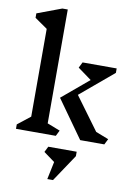

<svg xmlns="http://www.w3.org/2000/svg" viewBox="-120 -947 929 1325"><g transform="rotate(10 344.5 -284.5)"><path d="M334 -40 314 0H35V-31L124 -101V-716L35 -778V-809L206 -873H244V-75ZM654 0H485L297 -264L484 -421L388 -491L408 -531H647V-500L415 -305L584 -75L674 -40ZM475 114 348 304H308L334 180L256 123L276 83H475Z"/></g></svg>

Font: Inknut
Style: Antiqua
Weight: 400
Designer: Claus Eggers Srensen
Foundry: Claus Eggers Srensen
Version: Version 1.000; ttfautohint (v1.2) -l 7 -r 28 -G 50 -x 13 -D 